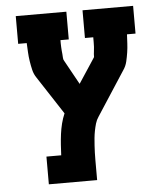

<svg xmlns="http://www.w3.org/2000/svg" viewBox="-53 -576 705 828"><g transform="rotate(-5 300.0 -162.5)"><path d="M125 205V85H189Q190 62 191.5 39.5Q193 17 196 -6Q199 -29 204.5 -51Q210 -73 219 -94Q219 -94 219 -94Q219 -94 219 -94L112 -258Q101 -274 96.5 -293Q92 -312 89 -331.5Q86 -351 85 -370.5Q84 -390 83 -410Q83 -410 83 -410Q83 -410 83 -410H46V-530H265V-410H229Q229 -403 229 -395.5Q229 -388 229.5 -380Q230 -372 230.5 -364.5Q231 -357 232 -349.5Q233 -342 233 -334Q233 -326 237 -320L295 -215L366 -323Q366 -324 366.5 -324.5Q367 -325 367 -325Q367 -326 367 -326.5Q367 -327 367 -327Q367 -338 368.5 -348Q370 -358 370.5 -368.5Q371 -379 371 -389.5Q371 -400 371 -410H335V-530H554V-410H517Q517 -410 517 -410Q517 -410 517 -410Q516 -390 515 -370.5Q514 -351 511 -331.5Q508 -312 503.5 -293Q499 -274 488 -258L364 -67Q355 -54 350.5 -38.5Q346 -23 343 -7.5Q340 8 338.5 23.5Q337 39 336 55Q335 71 334.5 86.5Q334 102 334 118V205Z"/></g></svg>

Font: Iosevka Curly Slab HvEx
Style: Regular
Weight: 900
Width: 7
Monospace: yes
Designer: Belleve Invis
Foundry: Belleve Invis
Version: Version 11.1.0; ttfautohint (v1.8.3)